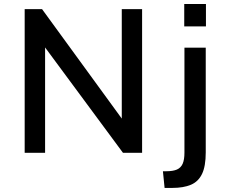

<svg xmlns="http://www.w3.org/2000/svg" viewBox="-20 -756 1126 950"><path d="M102.1 -710.9H188L595.2 -151.9L582.5 -147.9V-710.9H683.1V0H588.4L189.9 -539.1L203.1 -543.5V0H102.1ZM786.1 91.3H802.7Q835.9 91.3 855.5 82.8Q875 74.2 883.8 54.2Q892.6 34.2 892.6 -0.5V-520H998V-2Q998 66.4 979.7 104.5Q961.4 142.6 924.6 158.2Q887.7 173.8 832.5 173.8H794.4ZM891.6 -625.5V-736.3H999V-625.5Z"/></svg>

Font: Monda Medium
Style: Regular
Weight: 500
Designer: Vernon Adams
Foundry: Vernon Adams
Version: Version 2.200